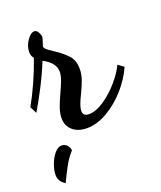

<svg xmlns="http://www.w3.org/2000/svg" viewBox="-118 -487 645 767"><g transform="rotate(-20 204.5 -103.5)"><path d="M102 -46Q102 -65 109.5 -87.5Q117 -110 132 -142Q145 -170 152 -189.5Q159 -209 159 -224Q159 -262 109 -288Q89 -238 62.5 -187Q36 -136 15 -101L0 -130Q46 -212 81 -311Q71 -321 71 -338Q71 -364 87 -387Q103 -410 118 -410Q128 -410 134.5 -398Q141 -386 141 -378Q141 -374 136.5 -360.5Q132 -347 130 -341Q131 -334 138 -327.5Q145 -321 164 -309Q199 -286 218.5 -264.5Q238 -243 238 -207Q238 -185 230.5 -163Q223 -141 208 -110Q186 -66 186 -47Q186 -24 211 -24Q241 -24 276.5 -48Q312 -72 341.5 -106.5Q371 -141 385 -171L409 -153Q389 -108 353 -67Q317 -26 272.5 0Q228 26 185 26Q148 26 125 6.5Q102 -13 102 -46ZM2 159Q2 139 11 114.5Q20 90 34.5 73Q49 56 65 56Q78 56 87.5 66Q97 76 97 89Q78 110 66.5 130Q55 150 44 172Q33 194 29 203Q2 187 2 159Z"/></g></svg>

Font: Dancing Script
Style: Bold
Weight: 700
Designer: Pablo Impallari
Foundry: Pablo Impallari
Version: Version 2.000